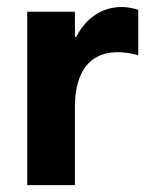

<svg xmlns="http://www.w3.org/2000/svg" viewBox="-20 -538 462 558"><path d="M59.1 -503.9H197.8V0H59.1ZM178.2 -325.7V-430.7H213.4L178.2 -325.7Q178.2 -380.4 198.5 -424.3Q218.8 -468.3 254.2 -492.9Q289.6 -517.6 333.5 -517.6Q357.4 -517.6 381.8 -509.3V-377.4Q352.1 -386.2 322.3 -386.2Q282.2 -386.2 254.4 -368.2Q226.6 -350.1 212.2 -314.5Q197.8 -278.8 197.8 -227.5Z"/></svg>

Font: Wanted Sans Std Variable
Style: Regular
Weight: 400
Designer: Original Design by Kil Hyung-jin and Kang Hanbin, Wanted Lab, Inc;
Foundry: Wanted Lab, Inc.
Version: Version 1.003;Glyphs 3.2 (3227)